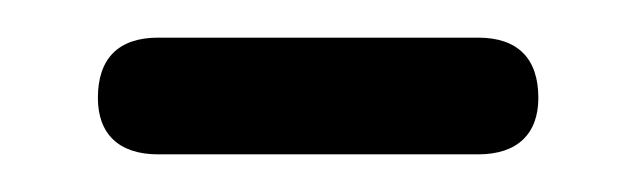

<svg xmlns="http://www.w3.org/2000/svg" viewBox="-20 -707 338 102"><path d="M266 -655C266 -676 255 -687 234 -687H64C43 -687 32 -676 32 -655C32 -636 43 -625 64 -625H234C255 -625 266 -636 266 -655Z"/></svg>

Font: 寒蝉半圆体
Style: Regular
Weight: 400
Designer: Yoshimichi Ohira & Warren
Foundry: ChillType
Version: Version 1.800;Glyphs 3.1.1 (3135)